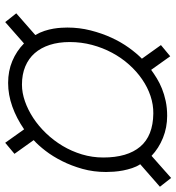

<svg xmlns="http://www.w3.org/2000/svg" viewBox="10 -668 678 738"><g transform="rotate(90 349.0 -299.0)"><path d="M477.1 -52.7Q434.6 -23.4 389.4 -7.3Q344.2 8.8 298.8 8.8Q252.9 8.8 214.6 -7.3Q176.3 -23.4 147 -52.2L64.9 20L31.2 -22.5L114.7 -95.7Q104.5 -113.3 98.6 -131.3Q92.8 -149.4 90.1 -165.8Q87.4 -182.1 86.7 -196Q85.9 -210 85.9 -218.8Q85.9 -265.1 96.9 -308.3Q107.9 -351.6 125 -388.7Q142.1 -425.8 163.6 -455.6Q185.1 -485.4 205.6 -505.4L153.3 -578.6L196.3 -614.3L248.5 -541Q263.2 -551.8 281 -562.7Q298.8 -573.7 320.6 -582.5Q342.3 -591.3 368.4 -596.9Q394.5 -602.5 425.3 -602.5Q470.2 -602.5 510 -586.4Q549.8 -570.3 579.1 -542.5L664.1 -617.7L697.8 -574.7L611.3 -499Q620.6 -484.9 626.2 -467.8Q631.8 -450.7 635.3 -432.9Q638.7 -415 639.9 -397.9Q641.1 -380.9 641.1 -367.7Q641.1 -319.8 629.2 -277.1Q617.2 -234.4 599.1 -198.5Q581.1 -162.6 559.6 -134.8Q538.1 -106.9 518.6 -89.4L571.3 -15.6L528.8 20ZM141.6 -228Q141.6 -185.1 152.6 -151.1Q163.6 -117.2 184.3 -93.5Q205.1 -69.8 235.6 -57.1Q266.1 -44.4 305.2 -44.4Q336.4 -44.4 369.4 -55.9Q402.3 -67.4 433.6 -87.9Q464.8 -108.4 492.4 -137.2Q520 -166 540.8 -200.7Q561.5 -235.4 573.5 -275.1Q585.4 -314.9 585.4 -356.9Q585.4 -449.7 543.7 -499Q502 -548.3 416.5 -549.3Q382.8 -549.8 349.1 -538.6Q315.4 -527.3 284.9 -506.3Q254.4 -485.4 228.3 -456.1Q202.1 -426.8 182.9 -390.9Q163.6 -355 152.6 -313.7Q141.6 -272.5 141.6 -228Z"/></g></svg>

Font: Ufes Sans Light
Style: Italic
Weight: 200
Designer: Ricardo Esteves & Thais Bronze
Foundry: ProDesignUfes - Ricardo Esteves, Thais Bronze
Version: Version 2.0